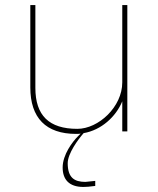

<svg xmlns="http://www.w3.org/2000/svg" viewBox="-20 -520 624 760"><path d="M357 196 318 200C274 200 248 183 248 126C248 88 289 32 311 7C381 -5 439 -58 464 -119V0H484V-500H464V-194C464 -97 370 -10 286 -10C174 -10 120 -63 120 -172V-500H100V-174C100 -53 162 10 281 10C287 10 293 10 299 9L289 19C267 41 228 92 228 143C228 190 253 220 310 220C320 220 336 219 357 216Z"/></svg>

Font: Perun Thin
Style: Regular
Weight: 100
Foundry: Copyright (c) Stefan Peev, Context Ltd, 2016
Version: Version 1.089